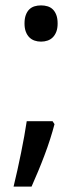

<svg xmlns="http://www.w3.org/2000/svg" viewBox="-20 -570 308 719"><path d="M176.8 -116.2 184.1 -105Q177.2 -78.6 167.7 -48.8Q158.2 -19 146.7 11.2Q135.3 41.5 122.8 71.5Q110.4 101.6 98.1 128.9H30.8Q38.1 99.1 45.2 66.9Q52.2 34.7 58.8 2.7Q65.4 -29.3 70.8 -59.8Q76.2 -90.3 80.1 -116.2ZM71.8 -481.9Q71.8 -501 76.7 -513.9Q81.5 -526.9 89.8 -534.9Q98.1 -543 109.4 -546.4Q120.6 -549.8 133.8 -549.8Q146.5 -549.8 158 -546.4Q169.4 -543 177.7 -534.9Q186 -526.9 190.9 -513.9Q195.8 -501 195.8 -481.9Q195.8 -463.9 190.9 -451.2Q186 -438.5 177.7 -430.2Q169.4 -421.9 158 -418Q146.5 -414.1 133.8 -414.1Q120.6 -414.1 109.4 -418Q98.1 -421.9 89.8 -430.2Q81.5 -438.5 76.7 -451.2Q71.8 -463.9 71.8 -481.9Z"/></svg>

Font: Genotype
Style: Regular
Weight: 400
Foundry: Ascender Corporation
Version: Version 1.00